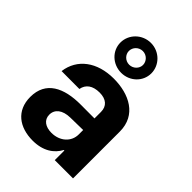

<svg xmlns="http://www.w3.org/2000/svg" viewBox="-244 -948 1067 1067"><g transform="rotate(45 290.0 -414.5)"><path d="M215.9 10.3C296.5 10.3 348.7 -24.9 375.4 -75.6H379.6V0H523.1V-367.9C523.1 -497.9 413 -552.6 291.5 -552.6C160.9 -552.6 70.7 -485.1 56.5 -376.8L196.7 -376.4C204.2 -418.3 236.5 -442.1 290.8 -442.1C342.3 -442.1 371.8 -416.2 371.8 -371.4V-320L265.3 -320.3C131 -321 34.8 -274.1 34.8 -152.3C34.8 -44.4 111.9 10.3 215.9 10.3ZM175.4 -720.5C175.4 -655.5 229.8 -604 297.2 -604C364.3 -604 418.3 -655.5 418.3 -720.5C418.3 -785.2 364.3 -838.8 297.2 -838.8C229.8 -838.8 175.4 -785.2 175.4 -720.5ZM179.3 -157.3C179.3 -199.9 214.1 -227.3 273.4 -228.3L372.9 -230.1V-195C372.9 -137.8 325.6 -94.1 259.2 -94.1C212.7 -94.1 179.3 -115.8 179.3 -157.3ZM241.8 -720.5C241.8 -749.3 265.6 -774.5 297.2 -774.9C328.5 -774.9 352.6 -749.3 352.6 -720.5C352.6 -692.5 328.5 -667.6 297.2 -667.3C265.6 -667.3 241.8 -692.5 241.8 -720.5Z"/></g></svg>

Font: Magic Ui Pro
Style: Bold
Weight: 700
Designer: Stefan Endress, Andreas Faust
Version: Version 1.000;FEAKit 1.0